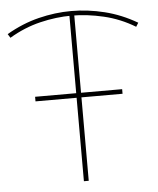

<svg xmlns="http://www.w3.org/2000/svg" viewBox="-51 -747 651 791"><g transform="rotate(-5 274.0 -351.5)"><path d="M14 -615 4 -631Q69 -669 137.5 -686Q206 -703 273 -703Q341 -703 410 -686Q479 -669 544 -631L534 -615Q473 -652 405 -668Q337 -684 273 -684Q209 -684 142.5 -668Q76 -652 14 -615ZM264 0V-690H284V0ZM94 -345V-364H454V-345Z"/></g></svg>

Font: Montserrat Alternates Thin
Style: Regular
Weight: 100
Designer: Julieta Ulanovsky
Foundry: Julieta Ulanovsky
Version: Version 9.000